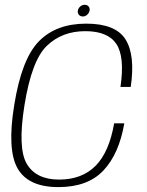

<svg xmlns="http://www.w3.org/2000/svg" viewBox="-20 -779 616 804"><path d="M224.5 4.5Q347.5 4.5 413 -65Q478.5 -134.5 500.5 -262.5H458Q437 -141.5 379.8 -84.2Q322.5 -27 227.5 -27Q131 -27 92.2 -92.8Q53.5 -158.5 82.5 -338.5Q112.5 -526 176.2 -587.2Q240 -648.5 337 -648.5Q431.5 -648.5 467.2 -595Q503 -541.5 484.5 -415H527.5Q547 -548.5 505.5 -614.2Q464 -680 341 -680Q215.5 -680 143 -606.2Q70.5 -532.5 39.5 -338.5Q9 -151 54 -73.2Q99 4.5 224.5 4.5ZM327 -710Q337 -710 345 -717.2Q353 -724.5 355 -734.5Q357 -745 351 -752Q345 -759 335 -759Q324.5 -759 316.2 -752Q308 -745 306 -734.5Q304 -724.5 310.2 -717.2Q316.5 -710 327 -710Z"/></svg>

Font: Anybody UltraCondensed Thin ExtraLight
Style: Italic
Weight: 250
Italic angle: -10°
Version: Version 1.111